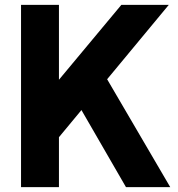

<svg xmlns="http://www.w3.org/2000/svg" viewBox="-20 -765 727 785"><path d="M66 0H221V-204L313 -315L495 0H676L418 -441L670 -745H476L221 -439V-745H66Z"/></svg>

Font: Plus Jakarta Sans ExtraBold
Style: Regular
Weight: 800
Designer: Gumpita Rahayu
Foundry: Tokotype
Version: Version 2.004; ttfautohint (v1.8.3)